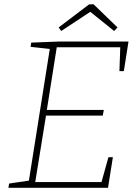

<svg xmlns="http://www.w3.org/2000/svg" viewBox="-20 -890 655 910"><path d="M494 -145H515L492 0H20L23 -20L117 -34L216 -658L125 -668L128 -688L254 -693H589L567 -553H546L550 -666H249L202 -369H472L467 -342H198L147 -27H461ZM270 -743 258 -760 402 -869 423 -870 537 -760 521 -743 408 -834Z"/></svg>

Font: Bitter ExtraLight
Style: Italic
Weight: 200
Italic angle: -9°
Designer: Sol Matas, and Bitter project Authors
Foundry: Sol Matas
Version: Version 2.001